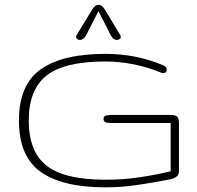

<svg xmlns="http://www.w3.org/2000/svg" viewBox="-20 -782 832 812"><path d="M426.3 10.3Q244.6 10.3 152.3 -54.9Q60.1 -120.1 60.1 -272Q60.1 -423.8 152.3 -489Q244.6 -554.2 426.3 -554.2Q489.3 -554.2 549.3 -542.7Q609.4 -531.2 670.4 -505.9Q685.1 -499.5 685.1 -487.3Q685.1 -472.7 669.4 -472.7Q666 -472.7 660.2 -475.1Q604 -498.5 543.5 -510.3Q482.9 -522 426.3 -522Q252.4 -522 177 -462.6Q101.6 -403.3 101.6 -272Q101.6 -140.6 177 -81.3Q252.4 -22 426.3 -22Q498.5 -22 566.9 -31.7Q635.3 -41.5 701.7 -57.6V-261.7H452.6Q440.9 -261.7 429.4 -263.9Q418 -266.1 418 -278.8Q418 -291.5 429.2 -293.7Q440.4 -295.9 452.6 -295.9H701.7Q722.2 -295.9 729.5 -288.1Q736.8 -280.3 736.8 -261.7V-57.6Q736.8 -42.5 725.6 -34.4Q714.4 -26.4 701.7 -23.9Q629.4 -9.8 561.5 0.2Q493.7 10.3 426.3 10.3ZM317.9 -613.3Q309.6 -613.3 304.2 -619.1Q298.8 -625 304.2 -633.8L370.6 -743.2Q382.3 -761.7 396.5 -761.7Q410.6 -761.7 422.4 -743.2L488.3 -633.8Q493.7 -625 488.3 -619.1Q482.9 -613.3 474.6 -613.3Q458.5 -613.3 448.2 -633.3L396.5 -734.9L344.2 -633.3Q333.5 -613.3 317.9 -613.3Z"/></svg>

Font: Gruppo
Style: Regular
Weight: 400
Designer: Vernon Adams
Foundry: Vernon Adams
Version: Version 1.001; ttfautohint (v1.8.4.7-5d5b);gftools[0.9.28]